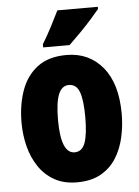

<svg xmlns="http://www.w3.org/2000/svg" viewBox="-55 -809 625 861"><g transform="rotate(-5 258.0 -378.0)"><path d="M483 -278Q483 -225 471.5 -173.5Q460 -122 434 -80.5Q408 -39 364.5 -14.5Q321 10 257 10Q198 10 155.5 -14Q113 -38 85.5 -79Q58 -120 45 -171.5Q32 -223 32 -278Q32 -358 55 -422.5Q78 -487 128 -525Q178 -563 259 -563Q360 -563 421.5 -489Q483 -415 483 -278ZM196 -276Q196 -125 258 -125Q292 -125 305.5 -163.5Q319 -202 319 -278Q319 -354 305.5 -391Q292 -428 258 -428Q226 -428 211 -391Q196 -354 196 -276ZM418 -756Q404 -739 380.5 -712.5Q357 -686 329.5 -658Q302 -630 277 -606H158V-620Q182 -660 201 -696.5Q220 -733 236 -766H418Z"/></g></svg>

Font: Noto Sans Lao UI ExtCond Blk
Style: Regular
Weight: 900
Width: 2
Designer: Monotype Design Team
Foundry: Monotype Imaging Inc.
Version: Version 2.000; ttfautohint (v1.8.4.7-5d5b)